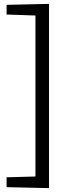

<svg xmlns="http://www.w3.org/2000/svg" viewBox="-20 -869 384 991"><path d="M233 -849V102L14 97V46L163 42V-789L14 -794V-844Z"/></svg>

Font: Pack4
Style: Regular
Weight: 400
Version: Version 2.002